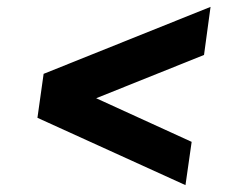

<svg xmlns="http://www.w3.org/2000/svg" viewBox="-20 -552 700 559"><path d="M520 -13 89 -209 107 -337 593 -532 574 -392 260 -266 538 -139Z"/></svg>

Font: Plus Jakarta Sans
Style: Bold Italic
Weight: 700
Italic angle: -8°
Designer: Gumpita Rahayu
Foundry: Tokotype
Version: Version 2.071; ttfautohint (v1.8.4.7-5d5b);gftools[0.9.29]